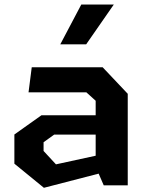

<svg xmlns="http://www.w3.org/2000/svg" viewBox="-20 -838 660 868"><path d="M449 0H557.5V-414L444 -534H123.5L109 -420.5H370.5L412.5 -382.5V-317H167.5L45 -230V-98L178.5 11L426 -53ZM369.5 -637.5H252.5L347.5 -817.5H494.5ZM177 -155.5V-195L225 -229.5H412.5V-134L233 -95Z"/></svg>

Font: Monaspace Krypton
Style: Bold
Weight: 700
Designer: Riley Cran & the Lettermatic Team
Foundry: Lettermatic
Version: Version 1.200 (Monaspace Krypton)